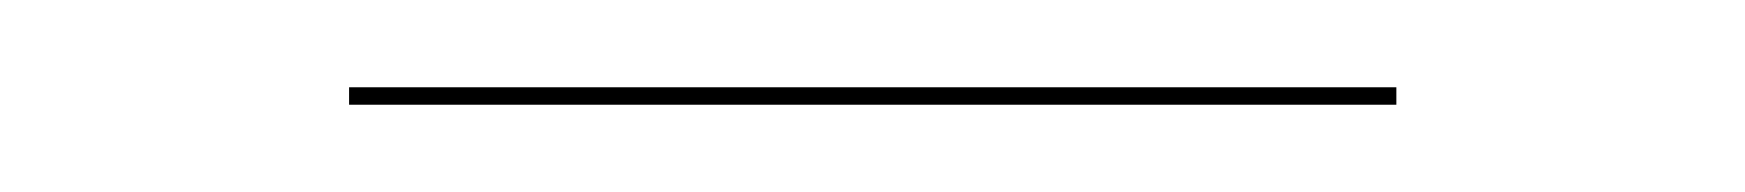

<svg xmlns="http://www.w3.org/2000/svg" viewBox="-20 -297 400 44"><path d="M60 -277V-273H300V-277Z"/></svg>

Font: Bodoni* 36pt Medium
Style: Regular
Weight: 500
Version: Version 2.3